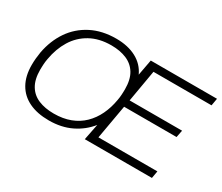

<svg xmlns="http://www.w3.org/2000/svg" viewBox="-120 -994 1506 1303"><g transform="rotate(30 633.0 -343.0)"><path d="M350 12Q259 12 194.5 -19Q130 -50 96 -110Q62 -170 62 -256Q62 -283 64.5 -309Q67 -335 71 -359Q90 -460 142 -536Q194 -612 277.5 -655Q361 -698 471 -698Q563 -698 628.5 -663Q694 -628 724 -562L747 -686H1266L1256 -629H801L758 -380H1169L1158 -324H747L700 -57H1162L1152 0H626L651 -126Q600 -62 524 -25Q448 12 350 12ZM356 -45Q428 -45 484.5 -66.5Q541 -88 582 -128Q623 -168 649 -222.5Q675 -277 686 -342Q688 -354 689.5 -364.5Q691 -375 691.5 -386Q692 -397 692.5 -407.5Q693 -418 693 -429Q693 -505 665 -551.5Q637 -598 585.5 -620Q534 -642 465 -642Q370 -642 301 -603.5Q232 -565 191 -498Q150 -431 135 -344Q133 -333 131.5 -322Q130 -311 129.5 -300Q129 -289 128.5 -278.5Q128 -268 128 -257Q128 -182 156 -135Q184 -88 235.5 -66.5Q287 -45 356 -45Z"/></g></svg>

Font: Archivo SemiBold ExtraLight
Style: Italic
Weight: 250
Italic angle: -10°
Version: Version 2.001